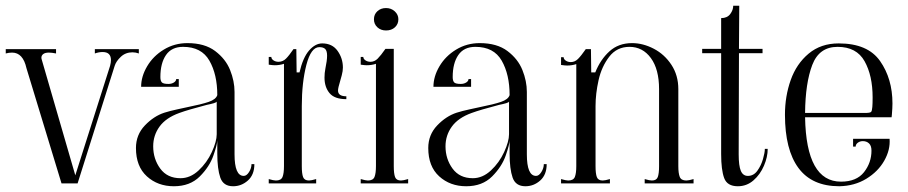

<svg xmlns="http://www.w3.org/2000/svg" viewBox="-50 -638 3160 668"><path d="M433 -467V-452Q422 -456 411 -456Q387 -456 370.5 -440.5Q354 -425 349 -409L220 0H164L42 -401Q30 -455 -8 -455Q-19 -455 -30 -452V-467H145V-452Q130 -455 120 -455Q107 -455 100.5 -450Q94 -445 94 -437Q94 -434 96 -428L212 -28L333 -409Q336 -420 336 -429Q336 -457 307 -457Q294 -457 280 -452V-467Z M423 -123Q423 -169 454 -201.5Q485 -234 522 -246Q541 -252 566.5 -257.5Q592 -263 601 -265Q651 -275 676 -283.5Q701 -292 706 -307Q706 -379 678.5 -427Q651 -475 587 -475Q547 -475 527.5 -446.5Q508 -418 508 -370Q508 -357 513 -351.5Q518 -346 536 -346Q547 -346 555 -351Q563 -356 563 -363H572V-336H441Q441 -372 462 -407.5Q483 -443 520 -465.5Q557 -488 602 -488Q662 -488 698.5 -460.5Q735 -433 750.5 -394.5Q766 -356 766 -318V-101Q766 -26 798 -26Q808 -26 816.5 -39.5Q825 -53 825 -67H835Q835 -30 812.5 -10Q790 10 761 10Q727 10 716.5 -20Q706 -50 706 -104V-150Q706 -136 692.5 -97Q679 -58 645 -24Q611 10 555 10Q499 10 461 -24.5Q423 -59 423 -123ZM704 -171V-285Q704 -282 694 -279Q684 -276 669 -273Q604 -256 574 -245Q527 -228 505 -197.5Q483 -167 483 -129Q483 -85 507.5 -51.5Q532 -18 578 -18Q612 -18 641 -45Q670 -72 687 -109Q704 -146 704 -171Z M1134 -358Q1126 -332 1126 -323Q1126 -303 1155 -303V-293Q1114 -293 1096.5 -314Q1079 -335 1079 -368Q1079 -384 1082 -399Q1088 -428 1088 -444Q1088 -461 1081.5 -467.5Q1075 -474 1061 -474Q1032 -474 1016 -412.5Q1000 -351 1000 -269V-60Q1000 -34 1004.5 -22Q1009 -10 1025 -10Q1033 -10 1050 -15V0H885V-15Q902 -10 910 -10Q928 -10 933 -22.5Q938 -35 938 -60V-416Q923 -411 906 -411Q899 -411 885 -413V-440H894Q894 -433 901.5 -428Q909 -423 919 -423Q934 -423 945 -434Q956 -445 971 -467H981L982 -386H992Q1004 -438 1025.5 -462.5Q1047 -487 1071 -487Q1106 -487 1124.5 -461Q1143 -435 1143 -403Q1143 -391 1139 -376Q1135 -361 1134 -358Z M1251 -571Q1251 -588 1263 -599Q1275 -610 1293 -610Q1311 -610 1323.5 -598.5Q1336 -587 1336 -571Q1336 -554 1324 -543Q1312 -532 1293 -532Q1275 -532 1263 -543Q1251 -554 1251 -571ZM1230 -10Q1248 -10 1253 -22.5Q1258 -35 1258 -60V-416Q1243 -411 1226 -411Q1219 -411 1205 -413V-440H1214Q1214 -433 1221.5 -428Q1229 -423 1239 -423Q1253 -423 1264 -434Q1275 -445 1291 -468H1320V-60Q1320 -34 1324.5 -22Q1329 -10 1345 -10Q1353 -10 1370 -15V0H1205V-15Q1222 -10 1230 -10Z M1440 -123Q1440 -169 1471 -201.5Q1502 -234 1539 -246Q1558 -252 1583.5 -257.5Q1609 -263 1618 -265Q1668 -275 1693 -283.5Q1718 -292 1723 -307Q1723 -379 1695.5 -427Q1668 -475 1604 -475Q1564 -475 1544.5 -446.5Q1525 -418 1525 -370Q1525 -357 1530 -351.5Q1535 -346 1553 -346Q1564 -346 1572 -351Q1580 -356 1580 -363H1589V-336H1458Q1458 -372 1479 -407.5Q1500 -443 1537 -465.5Q1574 -488 1619 -488Q1679 -488 1715.5 -460.5Q1752 -433 1767.5 -394.5Q1783 -356 1783 -318V-101Q1783 -26 1815 -26Q1825 -26 1833.5 -39.5Q1842 -53 1842 -67H1852Q1852 -30 1829.5 -10Q1807 10 1778 10Q1744 10 1733.5 -20Q1723 -50 1723 -104V-150Q1723 -136 1709.5 -97Q1696 -58 1662 -24Q1628 10 1572 10Q1516 10 1478 -24.5Q1440 -59 1440 -123ZM1721 -171V-285Q1721 -282 1711 -279Q1701 -276 1686 -273Q1621 -256 1591 -245Q1544 -228 1522 -197.5Q1500 -167 1500 -129Q1500 -85 1524.5 -51.5Q1549 -18 1595 -18Q1629 -18 1658 -45Q1687 -72 1704 -109Q1721 -146 1721 -171Z M2338 -10Q2346 -10 2363 -15V0H2193V-15Q2210 -10 2218 -10Q2234 -10 2238.5 -22Q2243 -34 2243 -60V-328Q2243 -397 2214.5 -436Q2186 -475 2140 -475Q2096 -475 2069.5 -440.5Q2043 -406 2032.5 -359Q2022 -312 2022 -269V-60Q2022 -34 2026.5 -22Q2031 -10 2047 -10Q2055 -10 2072 -15V0H1902V-15Q1919 -10 1927 -10Q1945 -10 1950 -22.5Q1955 -35 1955 -60V-415Q1940 -410 1923 -410Q1916 -410 1902 -412V-439H1911Q1911 -432 1918.5 -427Q1926 -422 1936 -422Q1950 -422 1961 -433Q1972 -444 1988 -467H2006L2007 -386H2021Q2039 -431 2070.5 -459.5Q2102 -488 2149 -488Q2187 -488 2224.5 -468.5Q2262 -449 2286 -412.5Q2310 -376 2310 -328V-60Q2310 -35 2315 -22.5Q2320 -10 2338 -10Z M2459 -102V-150V-453H2393V-468H2459V-575Q2480 -575 2490.5 -589Q2501 -603 2501 -618H2522L2521 -468H2603V-453H2521L2520 -101Q2520 -61 2527.5 -43.5Q2535 -26 2552 -26Q2572 -26 2585 -44Q2598 -62 2604.5 -84.5Q2611 -107 2611 -120H2621Q2621 -92 2608 -61.5Q2595 -31 2571.5 -10.5Q2548 10 2517 10Q2480 10 2469.5 -18.5Q2459 -47 2459 -102Z M2681 -239Q2681 -303 2701 -359.5Q2721 -416 2763.5 -451.5Q2806 -487 2868 -487Q2969 -487 3012 -425.5Q3055 -364 3055 -278Q3055 -263 3053 -239L3052 -230H2751Q2755 -6 2876 -6Q2930 -6 2956 -39Q2982 -72 2982 -114Q2982 -131 2973.5 -139Q2965 -147 2952 -147Q2942 -147 2934.5 -141.5Q2927 -136 2927 -128H2918V-155H3045Q3048 -117 3026.5 -79Q3005 -41 2964 -16Q2923 9 2870 10Q2775 10 2728 -53.5Q2681 -117 2681 -239ZM2985 -266Q2986 -277 2986 -299Q2986 -375 2958 -425Q2930 -475 2864 -475Q2800 -475 2776 -412Q2752 -349 2751 -245H2959Q2977 -245 2980.5 -248.5Q2984 -252 2985 -266Z"/></svg>

Font: Viaoda Libre
Style: Regular
Weight: 400
Designer: Gydient
Version: Version 2.000